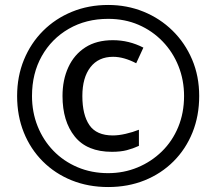

<svg xmlns="http://www.w3.org/2000/svg" viewBox="-20 -744 872 774"><path d="M431 -132Q331 -132 281.5 -193.5Q232 -255 232 -357Q232 -422 255.5 -473Q279 -524 324 -553Q369 -582 435 -582Q500 -582 558 -552L529 -489Q479 -515 436 -515Q377 -515 344.5 -473Q312 -431 312 -357Q312 -281 340.5 -239.5Q369 -198 435 -198Q458 -198 486.5 -204.5Q515 -211 540 -221V-156Q516 -145 491 -138.5Q466 -132 431 -132ZM416 10Q336 10 269 -17Q202 -44 152.5 -93.5Q103 -143 76 -210Q49 -277 49 -357Q49 -436 76.5 -503Q104 -570 153.5 -619.5Q203 -669 270 -696.5Q337 -724 416 -724Q492 -724 558.5 -697Q625 -670 675.5 -620.5Q726 -571 754.5 -504Q783 -437 783 -357Q783 -277 756 -210Q729 -143 679.5 -93.5Q630 -44 563 -17Q496 10 416 10ZM416 -46Q479 -46 534.5 -69Q590 -92 632.5 -133.5Q675 -175 698.5 -232Q722 -289 722 -357Q722 -421 699.5 -477.5Q677 -534 635.5 -577Q594 -620 538.5 -644Q483 -668 416 -668Q327 -668 257.5 -628Q188 -588 148.5 -518Q109 -448 109 -357Q109 -292 131.5 -235.5Q154 -179 195 -136.5Q236 -94 292.5 -70Q349 -46 416 -46Z"/></svg>

Font: Noto Sans Vithkuqi Medium
Style: Regular
Weight: 500
Version: Version 1.001